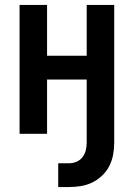

<svg xmlns="http://www.w3.org/2000/svg" viewBox="-20 -540 540 775"><path d="M215 215V119H258Q274 119 288.5 113Q303 107 312.5 95Q322 83 326 67.5Q330 52 330 36V-219H170V0H59V-520H170V-315H330V-520H441V36Q441 61 436.5 85Q432 109 421 130.5Q410 152 392 169Q374 186 352.5 196.5Q331 207 307 211Q283 215 258 215Z"/></svg>

Font: Iosevka Algr
Style: Bold
Weight: 700
Monospace: yes
Designer: Belleve Invis
Foundry: Belleve Invis
Version: Version 26.0.2; ttfautohint (v1.8.3)